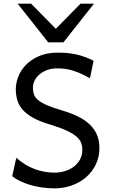

<svg xmlns="http://www.w3.org/2000/svg" viewBox="-20 -1011 614 1043"><path d="M468.8 -585.9Q442.4 -600.6 420.2 -610.6Q397.9 -620.6 377 -627.2Q356 -633.8 335 -636.7Q314 -639.6 290.5 -639.6Q261.2 -639.6 237.1 -630.9Q212.9 -622.1 195.3 -607.4Q177.7 -592.8 168.2 -573.7Q158.7 -554.7 158.7 -534.7Q158.7 -514.6 164.3 -498.3Q169.9 -481.9 187 -467.5Q204.1 -453.1 235.8 -439.2Q267.6 -425.3 319.8 -410.2Q368.2 -396 405.5 -377.2Q442.9 -358.4 468.3 -334Q493.7 -309.6 506.8 -278.3Q520 -247.1 520 -207.5Q520 -158.2 500.7 -117.9Q481.4 -77.6 448 -48.6Q414.6 -19.5 370.1 -3.7Q325.7 12.2 275.9 12.2Q240.7 12.2 207.3 7.3Q173.8 2.4 144.3 -6.3Q114.7 -15.1 89.8 -27.1Q64.9 -39.1 46.4 -53.7L68.4 -153.8Q117.2 -111.3 169.2 -92.3Q221.2 -73.2 275.9 -73.2Q305.2 -73.2 332.5 -81.5Q359.9 -89.8 380.9 -105.7Q401.9 -121.6 414.6 -144.8Q427.2 -168 427.2 -197.8Q427.2 -216.8 421.1 -234.1Q415 -251.5 396.5 -268.1Q377.9 -284.7 343.3 -301Q308.6 -317.4 251.5 -334.5Q194.3 -351.6 158.2 -372.1Q122.1 -392.6 101.6 -416.7Q81.1 -440.9 73.5 -468.5Q65.9 -496.1 65.9 -527.3Q65.9 -558.6 78.9 -593.3Q91.8 -627.9 119.6 -657.2Q147.5 -686.5 190.9 -705.8Q234.4 -725.1 295.4 -725.1Q323.7 -725.1 348.4 -722.7Q373 -720.2 396.2 -714.8Q419.4 -709.5 441.9 -701.2Q464.4 -692.9 488.3 -681.2ZM148.9 -991.2 283.2 -854.5 417.5 -991.2H490.7L324.7 -781.2H241.7L75.7 -991.2Z"/></svg>

Font: Andika Phon
Style: Regular
Weight: 400
Designer: Victor Gaultney, Annie Olsen, Julie Remington, Don Collingsworth, Eric Hays, Becca Hirsbrunner
Foundry: SIL International
Version: Version 5.000